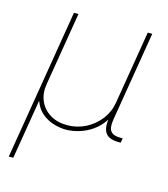

<svg xmlns="http://www.w3.org/2000/svg" viewBox="-112 -634 809 925"><g transform="rotate(15 293.0 -171.0)"><path d="M18.1 204.1 142.1 -545.9H164.6L104 -179.7Q96.2 -132.8 112.5 -95.5Q128.9 -58.1 164.6 -36.4Q200.2 -14.6 249.5 -14.6Q299.3 -14.6 341.8 -36.4Q384.3 -58.1 413.1 -95.5Q441.9 -132.8 449.7 -179.7L510.3 -545.9H532.7L458.5 -96.7Q452.1 -56.6 465.3 -39.6Q478.5 -22.5 513.7 -22.5H525.4L521.5 0H509.8Q464.8 0 446.5 -23.4Q428.2 -46.9 436 -96.7L449.7 -179.7H467.3Q458.5 -127.9 435.3 -92Q412.1 -56.2 380.4 -34.2Q348.6 -12.2 314.2 -2.2Q279.8 7.8 249.5 7.8Q219.2 7.8 187 -2.2Q154.8 -12.2 128.9 -34.2Q103 -56.2 90.3 -92Q77.6 -127.9 86.4 -179.7H104L40.5 204.1Z"/></g></svg>

Font: Inter Thin
Style: Italic
Weight: 250
Italic angle: -9.3988°
Designer: Rasmus Andersson
Foundry: rsms
Version: Version 4.001;git-66647c0bb